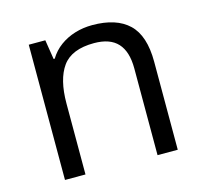

<svg xmlns="http://www.w3.org/2000/svg" viewBox="-85 -640 782 734"><g transform="rotate(-15 306.5 -272.5)"><path d="M338.9 -544.9Q434.1 -544.9 482.9 -498.3Q531.7 -451.7 531.7 -348.6V0H451.7V-343.3Q451.7 -410.2 421.1 -443.4Q390.6 -476.6 327.6 -476.6Q238.8 -476.6 202.6 -426.3Q166.5 -376 166.5 -280.3V0H85.4V-535.2H150.9L163.1 -458H167.5Q184.6 -486.3 210.9 -505.6Q237.3 -524.9 270 -534.9Q302.7 -544.9 338.9 -544.9Z"/></g></svg>

Font: Wonky
Style: Regular
Weight: 400
Designer: Monotype Design Team
Foundry: Monotype Imaging Inc.
Version: Version 3.000